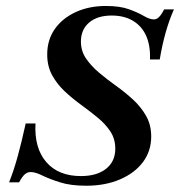

<svg xmlns="http://www.w3.org/2000/svg" viewBox="-20 -602 596 634"><path d="M264.6 11.3Q213.3 11.3 177.9 0Q142.4 -11.3 119.5 -22.6Q96.6 -33.9 81.2 -33.9Q70.6 -33.9 61.9 -26.4Q53.3 -19 43.1 0H10.1Q25.4 -38.7 37.9 -83.7Q50.4 -128.7 64.9 -194.4H97.2Q92.8 -113.3 132.7 -67Q172.5 -20.6 247.2 -20.6Q299.9 -20.6 330.3 -44.7Q360.7 -68.8 360.7 -111Q360.7 -142.8 344.8 -167.4Q328.8 -191.9 303 -213.2Q277.1 -234.5 248.1 -255.6Q219 -276.8 193.8 -300.3Q168.6 -323.9 152.2 -353.6Q135.9 -383.3 135.9 -422.1Q135.9 -469.9 160.5 -505.5Q185.1 -541.1 229.2 -561.7Q273.3 -582.3 329.8 -582.3Q376.1 -582.3 406 -571.4Q435.9 -560.5 455.1 -549.2Q474.2 -537.9 488.4 -537.9Q497.4 -537.9 505.2 -545.8Q513.1 -553.6 522 -571H554.3Q539.2 -537.3 527.4 -495.8Q515.5 -454.3 507.5 -405.6H475.2Q477.1 -450.8 462.8 -483.3Q448.4 -515.7 419.3 -533.2Q390.2 -550.7 349 -550.7Q301.4 -550.7 274.3 -527.5Q247.2 -504.3 247.2 -464.9Q247.2 -433.4 264.2 -408.7Q281.1 -383.9 307.4 -361.8Q333.6 -339.7 363.5 -318.4Q393.3 -297.1 419.6 -272.9Q445.8 -248.7 462.6 -219Q479.3 -189.4 479.3 -151.3Q479.3 -103.5 452.3 -67.1Q425.2 -30.7 376.4 -9.7Q327.6 11.3 264.6 11.3Z"/></svg>

Font: Playfair 5pt SemiExpanded Light 12pt
Style: Italic
Weight: 300
Italic angle: -15.6°
Version: Version 2.000;gftools[0.9.28]